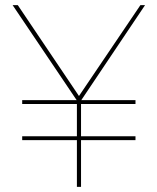

<svg xmlns="http://www.w3.org/2000/svg" viewBox="-20 -724 610 744"><path d="M66 -181V-196H278V-321H66V-336H277L29 -704H49L286 -352L524 -704H542L295 -336H505V-321H294V-196H505V-181H294V0H278V-181Z"/></svg>

Font: Prodigy Sans Thin
Style: Regular
Weight: 100
Designer: Wei Huang
Foundry: Wei Huang
Version: Version 1.003; ttfautohint (v1.8.3)